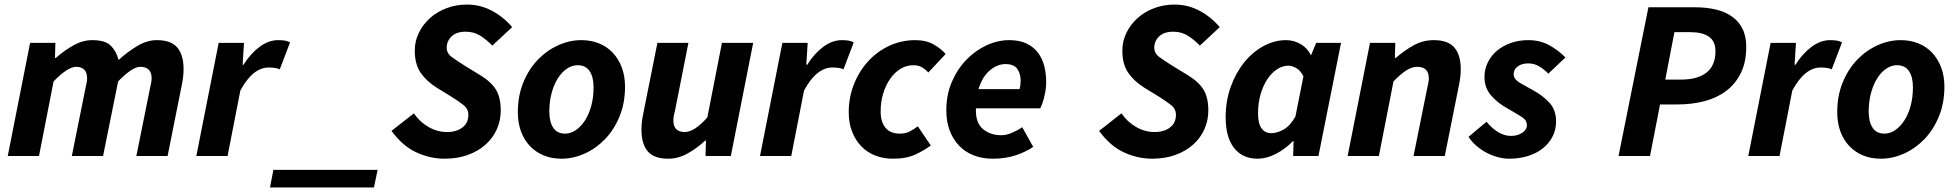

<svg xmlns="http://www.w3.org/2000/svg" viewBox="-20 -684 8580 842"><path d="M112 -496H223L221 -430H225Q261 -462 302 -485Q343 -508 385 -508Q441 -508 465.5 -484Q490 -460 500 -421Q542 -459 584 -483.5Q626 -508 668 -508Q730 -508 757.5 -475.5Q785 -443 785 -381Q785 -364 783 -346.5Q781 -329 777 -310L715 0H578L637 -293Q640 -308 642.5 -319Q645 -330 645 -340Q645 -391 595 -391Q578 -391 554 -375.5Q530 -360 498 -327L432 0H295L354 -293Q357 -308 359.5 -319Q362 -330 362 -340Q362 -366 349.5 -378.5Q337 -391 314 -391Q296 -391 271.5 -375.5Q247 -360 215 -327L151 0H14Z M939 -496H1050L1044 -400H1048Q1077 -447 1117 -477.5Q1157 -508 1200 -508Q1219 -508 1231.5 -505.5Q1244 -503 1252 -498L1207 -380Q1197 -385 1183.5 -386.5Q1170 -388 1158 -388Q1125 -388 1094 -364Q1063 -340 1034 -287L978 0H841Z M1636 61 1620 138H1164L1179 61Z M1795 -187Q1821 -149 1859.5 -127Q1898 -105 1940 -105Q1982 -105 2008 -125Q2034 -145 2034 -180Q2034 -206 2013.5 -222.5Q1993 -239 1958 -261L1896 -299Q1851 -327 1825 -364.5Q1799 -402 1799 -462Q1799 -504 1817 -540.5Q1835 -577 1865.5 -604.5Q1896 -632 1938 -648Q1980 -664 2028 -664Q2086 -664 2137 -637Q2188 -610 2226 -565L2139 -484Q2114 -510 2086 -527.5Q2058 -545 2022 -545Q1982 -545 1960.5 -524.5Q1939 -504 1939 -475Q1939 -450 1961 -434Q1983 -418 2021 -394L2085 -355Q2133 -326 2154.5 -291.5Q2176 -257 2176 -200Q2176 -155 2158.5 -116.5Q2141 -78 2109 -49.5Q2077 -21 2031.5 -4.5Q1986 12 1930 12Q1866 12 1805.5 -16Q1745 -44 1697 -110Z M2443 12Q2399 12 2364 -2.5Q2329 -17 2303.5 -44Q2278 -71 2264.5 -108.5Q2251 -146 2251 -192Q2251 -264 2275 -322.5Q2299 -381 2338.5 -422Q2378 -463 2428 -485.5Q2478 -508 2529 -508Q2572 -508 2607.5 -493.5Q2643 -479 2668 -452Q2693 -425 2707 -387.5Q2721 -350 2721 -304Q2721 -232 2697 -173.5Q2673 -115 2633.5 -74Q2594 -33 2544 -10.5Q2494 12 2443 12ZM2513 -398Q2488 -398 2465.5 -382.5Q2443 -367 2426 -340Q2409 -313 2399 -275.5Q2389 -238 2389 -195Q2389 -150 2406 -124Q2423 -98 2458 -98Q2483 -98 2505.5 -113.5Q2528 -129 2545.5 -156Q2563 -183 2573 -220Q2583 -257 2583 -301Q2583 -347 2565.5 -372.5Q2548 -398 2513 -398Z M3185 0H3074L3076 -67H3072Q3038 -35 2996.5 -11.5Q2955 12 2910 12Q2848 12 2820.5 -20.5Q2793 -53 2793 -116Q2793 -133 2795 -150Q2797 -167 2801 -186L2863 -496H2999L2941 -203Q2937 -188 2935 -177Q2933 -166 2933 -156Q2933 -105 2983 -105Q3025 -105 3082 -169L3146 -496H3283Z M3411 -496H3522L3516 -400H3520Q3549 -447 3589 -477.5Q3629 -508 3672 -508Q3691 -508 3703.5 -505.5Q3716 -503 3724 -498L3679 -380Q3669 -385 3655.5 -386.5Q3642 -388 3630 -388Q3597 -388 3566 -364Q3535 -340 3506 -287L3450 0H3313Z M3702 -192Q3702 -256 3724.5 -313.5Q3747 -371 3786.5 -414.5Q3826 -458 3879.5 -483Q3933 -508 3994 -508Q4041 -508 4074.5 -489Q4108 -470 4127 -447L4051 -366Q4036 -382 4021 -390Q4006 -398 3985 -398Q3955 -398 3929 -382Q3903 -366 3883.5 -338Q3864 -310 3853 -273.5Q3842 -237 3842 -195Q3842 -150 3863 -124Q3884 -98 3926 -98Q3952 -98 3970.5 -108Q3989 -118 4005 -130L4062 -46Q4034 -25 3994.5 -6.5Q3955 12 3896 12Q3855 12 3819.5 -1.5Q3784 -15 3758 -41.5Q3732 -68 3717 -106Q3702 -144 3702 -192Z M4130 -200Q4130 -269 4154.5 -325.5Q4179 -382 4218.5 -422.5Q4258 -463 4307 -485.5Q4356 -508 4406 -508Q4450 -508 4481 -493.5Q4512 -479 4531.5 -453.5Q4551 -428 4559.5 -394.5Q4568 -361 4568 -322Q4568 -304 4565 -286.5Q4562 -269 4558 -253.5Q4554 -238 4549.5 -226.5Q4545 -215 4542 -209H4260Q4257 -147 4289.5 -119Q4322 -91 4371 -91Q4394 -91 4419 -102Q4444 -113 4463 -126L4511 -40Q4481 -19 4436 -3.5Q4391 12 4333 12Q4288 12 4250.5 -2.5Q4213 -17 4186.5 -44.5Q4160 -72 4145 -111Q4130 -150 4130 -200ZM4451 -293Q4456 -310 4456 -330Q4456 -360 4441.5 -381.5Q4427 -403 4389 -403Q4354 -403 4321 -375.5Q4288 -348 4271 -293Z M4898 -187Q4924 -149 4962.5 -127Q5001 -105 5043 -105Q5085 -105 5111 -125Q5137 -145 5137 -180Q5137 -206 5116.5 -222.5Q5096 -239 5061 -261L4999 -299Q4954 -327 4928 -364.5Q4902 -402 4902 -462Q4902 -504 4920 -540.5Q4938 -577 4968.5 -604.5Q4999 -632 5041 -648Q5083 -664 5131 -664Q5189 -664 5240 -637Q5291 -610 5329 -565L5242 -484Q5217 -510 5189 -527.5Q5161 -545 5125 -545Q5085 -545 5063.5 -524.5Q5042 -504 5042 -475Q5042 -450 5064 -434Q5086 -418 5124 -394L5188 -355Q5236 -326 5257.5 -291.5Q5279 -257 5279 -200Q5279 -155 5261.5 -116.5Q5244 -78 5212 -49.5Q5180 -21 5134.5 -4.5Q5089 12 5033 12Q4969 12 4908.5 -16Q4848 -44 4800 -110Z M5355 -170Q5355 -241 5377 -302.5Q5399 -364 5436 -410Q5473 -456 5521 -482Q5569 -508 5620 -508Q5654 -508 5684 -490.5Q5714 -473 5728 -443H5730L5752 -496H5861L5762 0H5651L5653 -65H5650Q5616 -30 5575 -9Q5534 12 5495 12Q5429 12 5392 -35Q5355 -82 5355 -170ZM5555 -100Q5580 -100 5608.5 -115.5Q5637 -131 5661 -173L5696 -349Q5684 -374 5665.5 -385Q5647 -396 5630 -396Q5604 -396 5580 -380Q5556 -364 5537.5 -336Q5519 -308 5508 -270Q5497 -232 5497 -187Q5497 -142 5512.5 -121Q5528 -100 5555 -100Z M5988 -496H6099L6097 -430H6101Q6138 -462 6179 -485Q6220 -508 6268 -508Q6330 -508 6358 -475.5Q6386 -443 6386 -381Q6386 -364 6384 -346.5Q6382 -329 6378 -310L6316 0H6179L6238 -293Q6241 -308 6243.5 -319Q6246 -330 6246 -340Q6246 -391 6195 -391Q6172 -391 6147.5 -375.5Q6123 -360 6091 -327L6027 0H5890Z M6499 -150Q6551 -88 6606 -88Q6635 -88 6655.5 -101.5Q6676 -115 6676 -135Q6676 -157 6654 -171Q6632 -185 6590 -209Q6548 -232 6519 -265.5Q6490 -299 6490 -346Q6490 -381 6505 -411Q6520 -441 6546 -462.5Q6572 -484 6607 -496Q6642 -508 6682 -508Q6733 -508 6773.5 -486Q6814 -464 6845 -432L6770 -361Q6752 -380 6730 -393Q6708 -406 6682 -406Q6653 -406 6635.5 -392.5Q6618 -379 6618 -359Q6618 -347 6625 -338Q6632 -329 6644 -321.5Q6656 -314 6670.5 -306.5Q6685 -299 6700 -290Q6745 -266 6774.5 -234Q6804 -202 6804 -151Q6804 -115 6788.5 -85Q6773 -55 6746 -33.5Q6719 -12 6681 0Q6643 12 6598 12Q6575 12 6550 5.5Q6525 -1 6501.5 -13Q6478 -25 6456.5 -43Q6435 -61 6420 -84Z M7209 -652H7415Q7463 -652 7503.5 -642.5Q7544 -633 7574 -612.5Q7604 -592 7621 -559Q7638 -526 7638 -479Q7638 -411 7614 -363Q7590 -315 7549 -284.5Q7508 -254 7453.5 -240Q7399 -226 7337 -226H7260L7216 0H7078ZM7352 -335Q7425 -335 7464 -366Q7503 -397 7503 -459Q7503 -503 7474.5 -523Q7446 -543 7393 -543H7323L7283 -335Z M7745 -496H7856L7850 -400H7854Q7883 -447 7923 -477.5Q7963 -508 8006 -508Q8025 -508 8037.5 -505.5Q8050 -503 8058 -498L8013 -380Q8003 -385 7989.5 -386.5Q7976 -388 7964 -388Q7931 -388 7900 -364Q7869 -340 7840 -287L7784 0H7647Z M8229 12Q8185 12 8150 -2.5Q8115 -17 8089.5 -44Q8064 -71 8050.5 -108.5Q8037 -146 8037 -192Q8037 -264 8061 -322.5Q8085 -381 8124.5 -422Q8164 -463 8214 -485.5Q8264 -508 8315 -508Q8358 -508 8393.5 -493.5Q8429 -479 8454 -452Q8479 -425 8493 -387.5Q8507 -350 8507 -304Q8507 -232 8483 -173.5Q8459 -115 8419.5 -74Q8380 -33 8330 -10.5Q8280 12 8229 12ZM8299 -398Q8274 -398 8251.5 -382.5Q8229 -367 8212 -340Q8195 -313 8185 -275.5Q8175 -238 8175 -195Q8175 -150 8192 -124Q8209 -98 8244 -98Q8269 -98 8291.5 -113.5Q8314 -129 8331.5 -156Q8349 -183 8359 -220Q8369 -257 8369 -301Q8369 -347 8351.5 -372.5Q8334 -398 8299 -398Z"/></svg>

Font: mr_Source Sans Pro
Style: Bold Italic
Weight: 700
Italic angle: -11°
Designer: Paul D. Hunt
Foundry: Adobe Systems Incorporated
Version: Version 1.036;July 10, 2024;FontCreator 11.5.0.2430 64-bit